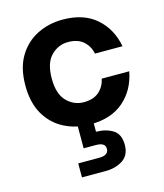

<svg xmlns="http://www.w3.org/2000/svg" viewBox="-121 -651 858 1006"><g transform="rotate(-15 308.5 -148.5)"><path d="M36 0ZM36 0ZM313 7Q235 7 172 -25.5Q109 -58 72.5 -121Q36 -184 36 -277Q36 -373 74.5 -436Q113 -499 176 -530Q239 -561 313 -561Q427 -561 495 -501.5Q563 -442 581 -345H432Q423 -387 393 -413.5Q363 -440 310 -440Q257 -440 218 -400.5Q179 -361 179 -277Q179 -193 218 -153.5Q257 -114 310 -114Q363 -114 393 -140.5Q423 -167 432 -209H581Q563 -112 495 -52.5Q427 7 313 7ZM327 264H198V188H312Q363 188 363 152Q363 119 312 119H246V-7H331V52Q383 52 421 75Q459 98 459 157Q459 213 420 238.5Q381 264 327 264Z"/></g></svg>

Font: Ulagadi Sans SemiBold
Style: Regular
Weight: 600
Designer: Ninad Kale (Devanagari), Jonny Pinhorn (Latin)
Foundry: Indian Type Foundry
Version: Version 3.01;March 29, 2020;FontCreator 12.0.0.2522 64-bit; 